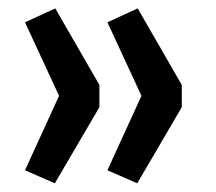

<svg xmlns="http://www.w3.org/2000/svg" viewBox="-20 -583 501 446"><path d="M107.4 -157.2 38.1 -187.5 117.2 -360.4 38.1 -531.2 108.4 -563.5 210.9 -385.7V-334ZM229.5 -187.5 308.6 -360.4 229.5 -531.2 299.8 -563.5 402.3 -385.7V-334L298.8 -157.2Z"/></svg>

Font: Min Sans Medium
Style: Regular
Weight: 500
Designer: Jinseong-Kim, NotoSansCJK, Nunito
Foundry: Jinseong-Kim
Version: Version 1.400;Glyphs 3.1.2 (3151)